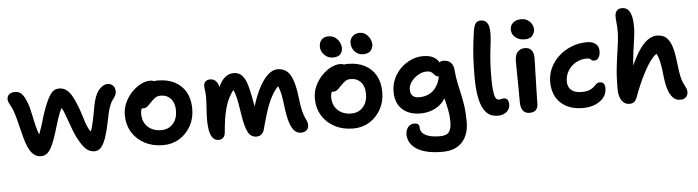

<svg xmlns="http://www.w3.org/2000/svg" viewBox="-56 -1018 5584 1536"><g transform="rotate(-5 2736.5 -250.0)"><path d="M241 15Q196 15 165 -23Q134 -61 111 -148Q96 -203 84.5 -252.5Q73 -302 60 -343.5Q47 -385 28 -417Q10 -448 13 -469.5Q16 -491 32.5 -503Q49 -515 74 -515Q100 -515 119 -503Q138 -491 157 -452Q176 -414 187 -369Q198 -324 207 -278Q216 -232 229 -190.5Q242 -149 264 -119L217 -117Q233 -141 244 -169.5Q255 -198 265 -230.5Q275 -263 285.5 -298.5Q296 -334 311 -372Q337 -441 363 -476.5Q389 -512 430 -512Q462 -512 486 -495Q510 -478 530.5 -444Q551 -410 570 -359Q585 -321 595.5 -285.5Q606 -250 616.5 -219.5Q627 -189 640.5 -165.5Q654 -142 675 -127L637 -118Q655 -145 665.5 -183Q676 -221 684 -263.5Q692 -306 699.5 -347Q707 -388 719 -420Q729 -448 744.5 -468.5Q760 -489 779.5 -501.5Q799 -514 820 -514Q837 -514 850.5 -506.5Q864 -499 872 -484.5Q880 -470 880 -448Q880 -432 872.5 -417.5Q865 -403 853 -388Q837 -367 826.5 -339.5Q816 -312 809 -281Q802 -250 796 -218Q790 -186 782 -155Q765 -87 747.5 -50.5Q730 -14 711 -0.5Q692 13 670 13Q638 13 611.5 -6Q585 -25 555 -76Q531 -115 514 -159Q497 -203 482.5 -245Q468 -287 454 -321.5Q440 -356 422 -375L453 -378Q434 -354 420 -319.5Q406 -285 393.5 -243.5Q381 -202 367 -156.5Q353 -111 333 -66Q321 -38 307 -20Q293 -2 277 6.5Q261 15 241 15Z M1222 12Q1138 12 1073.5 -22Q1009 -56 972.5 -116.5Q936 -177 936 -254Q936 -307 957.5 -353.5Q979 -400 1013 -435.5Q1047 -471 1086 -491Q1125 -511 1160 -511Q1175 -511 1187.5 -506.5Q1200 -502 1208 -492Q1216 -482 1216 -465Q1216 -435 1203.5 -411.5Q1191 -388 1152 -373Q1127 -360 1108 -342Q1089 -324 1078 -301Q1067 -278 1067 -253Q1067 -188 1108 -148.5Q1149 -109 1217 -109Q1275 -109 1311 -149Q1347 -189 1347 -256Q1347 -315 1316.5 -349.5Q1286 -384 1234 -384Q1208 -384 1191.5 -372Q1175 -360 1155 -340Q1140 -325 1130.5 -315Q1121 -305 1111 -300Q1101 -295 1086 -295Q1070 -295 1058 -307Q1046 -319 1046 -352Q1046 -379 1061 -406.5Q1076 -434 1101.5 -456.5Q1127 -479 1158 -493Q1189 -507 1222 -507Q1302 -507 1359.5 -476.5Q1417 -446 1447.5 -390.5Q1478 -335 1478 -258Q1478 -181 1444 -120Q1410 -59 1352.5 -23.5Q1295 12 1222 12Z M1667 9Q1636 9 1618.5 -15Q1601 -39 1594.5 -76.5Q1588 -114 1588 -155Q1588 -202 1592 -251Q1596 -300 1596 -346Q1596 -370 1592.5 -391Q1589 -412 1589 -433Q1589 -451 1602 -465Q1615 -479 1640 -479Q1666 -479 1682 -464.5Q1698 -450 1706 -426.5Q1714 -403 1715 -373L1691 -355Q1704 -405 1724 -440Q1744 -475 1771.5 -494Q1799 -513 1832 -513Q1870 -513 1894.5 -490Q1919 -467 1934 -424.5Q1949 -382 1960 -322Q1970 -267 1977 -231.5Q1984 -196 1990 -173L1962 -182Q1989 -284 2024.5 -358.5Q2060 -433 2101 -473Q2142 -513 2183 -513Q2255 -513 2288.5 -451.5Q2322 -390 2335 -267Q2342 -204 2351 -167.5Q2360 -131 2369 -111.5Q2378 -92 2384 -78.5Q2390 -65 2390 -46Q2390 -21 2373 -6Q2356 9 2328 9Q2301 9 2279.5 -10Q2258 -29 2243 -70.5Q2228 -112 2218 -180Q2211 -238 2205.5 -273.5Q2200 -309 2194 -331Q2188 -353 2181.5 -368Q2175 -383 2165 -397L2193 -394Q2153 -356 2125.5 -306Q2098 -256 2077 -192Q2056 -128 2034 -45Q2028 -18 2011 -4.5Q1994 9 1972 9Q1924 9 1901.5 -37Q1879 -83 1866 -170Q1856 -236 1848 -279.5Q1840 -323 1829.5 -352.5Q1819 -382 1803 -405L1828 -390Q1802 -360 1782.5 -322Q1763 -284 1751 -240Q1739 -196 1732 -148Q1725 -100 1721 -50Q1719 -21 1705 -6Q1691 9 1667 9Z M2748 12Q2664 12 2599.5 -22Q2535 -56 2498.5 -116.5Q2462 -177 2462 -254Q2462 -307 2483.5 -353.5Q2505 -400 2539 -435.5Q2573 -471 2612 -491Q2651 -511 2686 -511Q2701 -511 2713.5 -506.5Q2726 -502 2734 -492Q2742 -482 2742 -465Q2742 -435 2729.5 -411.5Q2717 -388 2678 -373Q2653 -360 2634 -342Q2615 -324 2604 -301Q2593 -278 2593 -253Q2593 -188 2634 -148.5Q2675 -109 2743 -109Q2801 -109 2837 -149Q2873 -189 2873 -256Q2873 -315 2842.5 -349.5Q2812 -384 2760 -384Q2734 -384 2717.5 -372Q2701 -360 2681 -340Q2666 -325 2656.5 -315Q2647 -305 2637 -300Q2627 -295 2612 -295Q2596 -295 2584 -307Q2572 -319 2572 -352Q2572 -379 2587 -406.5Q2602 -434 2627.5 -456.5Q2653 -479 2684 -493Q2715 -507 2748 -507Q2828 -507 2885.5 -476.5Q2943 -446 2973.5 -390.5Q3004 -335 3004 -258Q3004 -181 2970 -120Q2936 -59 2878.5 -23.5Q2821 12 2748 12ZM2877 -573Q2839 -573 2812 -601.5Q2785 -630 2785 -672Q2785 -704 2808 -725Q2831 -746 2863 -746Q2893 -746 2914 -729.5Q2935 -713 2946.5 -689.5Q2958 -666 2958 -643Q2958 -618 2939.5 -595.5Q2921 -573 2877 -573ZM2636 -568Q2608 -568 2586 -581.5Q2564 -595 2551 -617Q2538 -639 2538 -663Q2538 -698 2558 -719Q2578 -740 2612 -740Q2644 -740 2666.5 -724Q2689 -708 2701 -684Q2713 -660 2713 -636Q2713 -609 2695 -588.5Q2677 -568 2636 -568Z M3444 260Q3360 260 3306 244.5Q3252 229 3221.5 204Q3191 179 3179 150.5Q3167 122 3167 97Q3167 63 3186 39Q3205 15 3236 15Q3259 15 3268 24.5Q3277 34 3277 51Q3277 75 3294 94Q3311 113 3346 123.5Q3381 134 3435 134Q3487 134 3506.5 107Q3526 80 3526 29Q3526 -15 3520 -50.5Q3514 -86 3506 -118Q3498 -150 3490.5 -184Q3483 -218 3478 -258L3529 -250Q3517 -198 3493 -161.5Q3469 -125 3436.5 -103Q3404 -81 3367.5 -71Q3331 -61 3295 -61Q3233 -61 3188 -83.5Q3143 -106 3118.5 -148.5Q3094 -191 3094 -252Q3094 -307 3115 -354.5Q3136 -402 3172.5 -438Q3209 -474 3255.5 -495Q3302 -516 3353 -516Q3406 -516 3437.5 -498Q3469 -480 3482 -452.5Q3495 -425 3495 -396Q3495 -374 3485 -359Q3475 -344 3464 -344Q3450 -344 3441.5 -351Q3433 -358 3425.5 -367.5Q3418 -377 3406 -384Q3394 -391 3373 -391Q3345 -391 3319 -379.5Q3293 -368 3271.5 -349Q3250 -330 3237.5 -306.5Q3225 -283 3225 -258Q3225 -226 3242 -208.5Q3259 -191 3295 -191Q3346 -191 3385.5 -214.5Q3425 -238 3448 -287Q3471 -336 3471 -412Q3471 -440 3480 -452.5Q3489 -465 3512 -465Q3540 -465 3557.5 -454Q3575 -443 3584.5 -425Q3594 -407 3595 -387Q3600 -327 3610 -279Q3620 -231 3630.5 -185.5Q3641 -140 3648.5 -87Q3656 -34 3656 37Q3656 141 3601 200.5Q3546 260 3444 260Z M3910 11Q3889 11 3866.5 5Q3844 -1 3823 -20Q3802 -39 3785.5 -75Q3769 -111 3759.5 -170Q3750 -229 3750 -317Q3750 -396 3753.5 -460.5Q3757 -525 3763.5 -582Q3770 -639 3779 -694Q3786 -730 3800 -745Q3814 -760 3839 -760Q3871 -760 3889 -735.5Q3907 -711 3907 -655Q3907 -626 3903.5 -592.5Q3900 -559 3895 -517Q3890 -475 3886.5 -421.5Q3883 -368 3883 -297Q3883 -239 3886.5 -203.5Q3890 -168 3896 -149Q3902 -130 3910 -123.5Q3918 -117 3927 -117Q3937 -117 3943 -118.5Q3949 -120 3954 -121.5Q3959 -123 3965 -123Q3989 -123 3998 -108.5Q4007 -94 4007 -72Q4007 -34 3979 -11.5Q3951 11 3910 11Z M4165 10Q4140 10 4124 -1Q4108 -12 4100.5 -33Q4093 -54 4093 -80Q4093 -149 4092.5 -197Q4092 -245 4091.5 -280.5Q4091 -316 4090.5 -347Q4090 -378 4090 -413Q4090 -440 4098 -461.5Q4106 -483 4125 -496Q4144 -509 4173 -509Q4203 -509 4221.5 -489Q4240 -469 4241 -427Q4241 -406 4240 -369.5Q4239 -333 4237.5 -288Q4236 -243 4235 -198.5Q4234 -154 4233 -116Q4232 -78 4232 -56Q4232 -27 4216 -8.5Q4200 10 4165 10ZM4177 -579Q4130 -579 4101 -604Q4072 -629 4072 -665Q4072 -701 4097 -721.5Q4122 -742 4161 -742Q4192 -742 4213.5 -728Q4235 -714 4246 -693.5Q4257 -673 4257 -651Q4257 -626 4238.5 -602.5Q4220 -579 4177 -579Z M4593 9Q4515 9 4460.5 -20Q4406 -49 4377.5 -100.5Q4349 -152 4349 -220Q4349 -282 4374.5 -335Q4400 -388 4444.5 -428Q4489 -468 4547 -490.5Q4605 -513 4670 -513Q4697 -513 4718.5 -504Q4740 -495 4752 -477.5Q4764 -460 4764 -432Q4764 -402 4751 -381.5Q4738 -361 4715 -361Q4702 -361 4695.5 -366.5Q4689 -372 4682.5 -377.5Q4676 -383 4658 -383Q4608 -383 4568 -360Q4528 -337 4505 -298.5Q4482 -260 4482 -214Q4482 -186 4493.5 -165Q4505 -144 4529.5 -132Q4554 -120 4594 -120Q4634 -120 4656.5 -129.5Q4679 -139 4692 -151.5Q4705 -164 4716 -174Q4727 -184 4744 -184Q4765 -184 4775 -171Q4785 -158 4785 -132Q4785 -91 4760.5 -59.5Q4736 -28 4692 -9.5Q4648 9 4593 9Z M4965 8Q4927 8 4904 -26Q4881 -60 4881 -119Q4881 -217 4890 -295Q4899 -373 4909 -436.5Q4919 -500 4922 -553Q4923 -589 4921.5 -615Q4920 -641 4917.5 -662.5Q4915 -684 4916 -706Q4917 -727 4930 -743.5Q4943 -760 4973 -760Q5001 -760 5020 -742.5Q5039 -725 5048.5 -683.5Q5058 -642 5055 -572Q5051 -523 5042 -465Q5033 -407 5025.5 -334.5Q5018 -262 5019 -171L4989 -218Q5032 -324 5071.5 -390Q5111 -456 5151 -486.5Q5191 -517 5231 -517Q5283 -517 5311.5 -487Q5340 -457 5354.5 -401.5Q5369 -346 5377 -267Q5383 -211 5390.5 -177.5Q5398 -144 5406.5 -124.5Q5415 -105 5424 -89Q5429 -80 5432.5 -69Q5436 -58 5436 -47Q5436 -21 5419.5 -5Q5403 11 5374 11Q5339 11 5316 -13Q5293 -37 5279 -78Q5265 -119 5259 -170Q5253 -229 5247 -266.5Q5241 -304 5234 -328Q5227 -352 5217 -371Q5199 -365 5168 -324Q5137 -283 5100 -210Q5063 -137 5026 -36Q5015 -10 5001 -1Q4987 8 4965 8Z"/></g></svg>

Font: Shantell Sans SemiBold
Style: Regular
Weight: 600
Designer: Stephen Nixon, Anya Danilova, Shantell Martin
Foundry: Arrow Type
Version: Version 1.011;[c5ecc13dd]